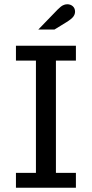

<svg xmlns="http://www.w3.org/2000/svg" viewBox="-20 -883 432 903"><path d="M55 0V-70H149V-598H55V-668H337V-598H243V-70H337V0ZM160 -744 251 -838Q266 -853 276 -858Q286 -863 296 -863Q312 -863 322.5 -853.5Q333 -844 333 -828Q333 -816 325 -805Q317 -794 293 -779L236 -744Z"/></svg>

Font: Atkinson Hyperlegible Next
Style: Regular
Weight: 400
Designer: Elliott Scott, Megan Eiswerth, Linus Boman, Theodore Petrosky, Letters from Sweden
Foundry: Applied Design Works, Letters from Sweden
Version: Version 2.001